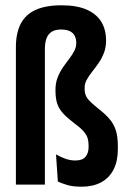

<svg xmlns="http://www.w3.org/2000/svg" viewBox="-20 -697 486 725"><path d="M40 -518Q40 -571.5 58 -606.8Q76 -642 114.2 -659.5Q152.5 -677 212.5 -677Q269.5 -677 306.5 -661Q343.5 -645 362 -615.5Q380.5 -586 380.5 -544Q380.5 -518 372.5 -497.2Q364.5 -476.5 352.5 -459.2Q340.5 -442 328.2 -426.5Q316 -411 307.8 -396.2Q299.5 -381.5 299.5 -365.5V-360.5Q299.5 -337 313.5 -321.2Q327.5 -305.5 354 -284.5Q378 -266 394 -247.2Q410 -228.5 417.5 -204.5Q425 -180.5 425 -145.5V-133Q425 -88.5 408.8 -56.8Q392.5 -25 361.8 -8.5Q331 8 288.5 8Q255.5 8 234.5 1.8Q213.5 -4.5 198.5 -11.5L191.5 -114Q208 -104.5 226.5 -97.8Q245 -91 264.5 -91Q291.5 -91 303 -105Q314.5 -119 314.5 -141V-148.5Q314.5 -163.5 310.8 -175.5Q307 -187.5 295.8 -200.8Q284.5 -214 261 -231Q235 -251 219.2 -267.8Q203.5 -284.5 196.5 -304.5Q189.5 -324.5 189.5 -354.5V-358.5Q189.5 -383.5 197.5 -404Q205.5 -424.5 217.2 -441.8Q229 -459 240.8 -474.2Q252.5 -489.5 260.2 -504.2Q268 -519 268 -535Q268 -550 262.2 -561.5Q256.5 -573 243.8 -579.2Q231 -585.5 210 -585.5Q189 -585.5 175.5 -577.2Q162 -569 155.8 -552.5Q149.5 -536 149.5 -511.5V0H40Z"/></svg>

Font: Anek Tamil Condensed SemiBold
Style: Regular
Weight: 600
Width: 3
Designer: Aadarsh Rajan (Tamil), Yesha Goshar (Latin)
Foundry: Ek Type
Version: Version 1.003